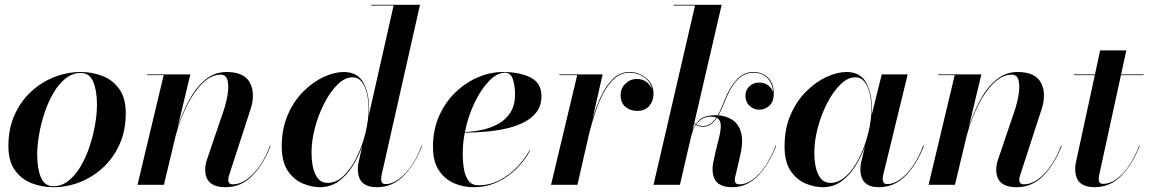

<svg xmlns="http://www.w3.org/2000/svg" viewBox="-20 -770 4790 800"><path d="M202 10Q155.5 10 112.6 -6.3Q69.8 -22.6 42.4 -60.3Q15 -98 15 -162Q15 -233.2 40.3 -290.2Q65.6 -347.1 108.6 -387.2Q151.6 -427.4 205.6 -448.7Q259.6 -470 317 -470Q363.5 -470 406.4 -453.7Q449.2 -437.4 476.6 -399.7Q504 -362 504 -298Q504 -226.8 478.7 -169.8Q453.4 -112.9 410.4 -72.8Q367.4 -32.6 313.4 -11.3Q259.4 10 202 10ZM202 6Q237.1 6 265.9 -17Q294.6 -40 316.6 -77.8Q338.6 -115.6 353.6 -160.9Q368.6 -206.1 376.3 -251.4Q384 -296.8 384 -334Q384 -392.5 368.5 -429.2Q353 -466 317 -466Q281.9 -466 253.1 -443Q224.4 -420 202.4 -382.2Q180.4 -344.4 165.4 -299.1Q150.4 -253.9 142.7 -208.6Q135 -163.2 135 -126Q135 -67.5 150.5 -30.8Q166 6 202 6Z M662 -457H593V-460H773L719.9 -237.8Q739.9 -301.2 768.7 -354.1Q797.5 -406.9 836.1 -438.4Q874.8 -470 924 -470Q998.2 -470 1021.6 -424.8Q1045 -379.5 1024 -315L934 -38Q931 -29 931 -20Q931 -2 950 -2Q993.5 -2 1036.1 -46.9Q1078.8 -91.8 1105 -163H1108Q1079.5 -88 1032.4 -39Q985.2 10 920 10Q835 10 835 -63Q835 -74.2 836.8 -83.1Q838.5 -92 840 -98L911 -307Q924 -345.5 928.9 -380.3Q933.9 -415.1 927.4 -437.1Q921 -459 900 -459Q861 -459 825.2 -424.5Q789.4 -390 760.2 -332.4Q731 -274.8 712.1 -205.4L663 0H553Z M1518 -314Q1518 -303.1 1517.1 -291.1L1620 -747H1527V-750H1730L1570 -41Q1569.2 -36.5 1568.6 -31.6Q1568 -26.8 1568 -23Q1568 -14.8 1572.1 -8.9Q1576.2 -3 1586 -3Q1614 -3 1642.6 -24.1Q1671.1 -45.1 1695.8 -81.6Q1720.5 -118 1737 -164L1739 -163Q1710.5 -88 1663.4 -39Q1616.2 10 1551 10Q1511.2 10 1491.1 -8.2Q1471 -26.5 1471 -67Q1471 -77 1473 -89L1489.2 -161Q1473.6 -116.8 1449 -77.7Q1424.4 -38.6 1390.5 -14.3Q1356.6 10 1313 10Q1278.5 10 1241.6 -5.4Q1204.8 -20.9 1179.4 -57.9Q1154 -95 1154 -160Q1154 -235 1179.6 -292.8Q1205.1 -350.5 1245.1 -390Q1285.1 -429.5 1329.6 -449.8Q1374.1 -470 1412 -470Q1469 -470 1493.5 -426.5Q1518 -383 1518 -314ZM1516 -314Q1516 -348.5 1509.1 -379.1Q1502.1 -409.8 1487.3 -428.9Q1472.5 -448 1449 -448Q1417.5 -448 1387.1 -418.4Q1356.6 -388.8 1332 -341.2Q1307.4 -293.8 1292.7 -239Q1278 -184.2 1278 -134Q1278 -77 1294.6 -42.5Q1311.2 -8 1345 -8Q1380.9 -8 1411 -36.6Q1441.1 -65.1 1463.7 -109.9Q1486.2 -154.6 1499.4 -203.1L1503.2 -218.1Q1516 -270.8 1516 -314Z M1908 -130Q1908 -96 1913.1 -65.8Q1918.1 -35.6 1932.3 -16.8Q1946.5 2 1974 2Q2020 2 2060.6 -18.8Q2101.2 -39.6 2133.4 -72.8Q2165.5 -106 2186 -143H2189Q2168.5 -104.5 2134.3 -69.4Q2100.1 -34.4 2054.3 -12.2Q2008.5 10 1953 10Q1909.5 10 1870.9 -7Q1832.2 -24 1808.1 -61Q1784 -98 1784 -158Q1784 -229.6 1809.8 -287.2Q1835.5 -344.8 1878.1 -385.6Q1920.8 -426.5 1972.2 -448.2Q2023.6 -470 2075 -470Q2145.5 -470 2190.8 -447Q2236 -424 2236 -370Q2236 -329 2214.5 -301.6Q2193 -274.2 2157.6 -257.6Q2122.2 -240.9 2079.8 -232.3Q2037.2 -223.8 1994.6 -220.7Q1952 -217.6 1916.6 -217.1Q1908 -172.2 1908 -130ZM2084 -467Q2051 -467 2017.4 -432.2Q1983.8 -397.5 1956.9 -341.1Q1930 -284.6 1917.1 -219.6Q1951.9 -221.2 1988.4 -228.9Q2025 -236.6 2056.2 -253.9Q2087.5 -271.2 2106.8 -301.4Q2126 -331.5 2126 -378Q2126 -410.2 2117.4 -438.6Q2108.8 -467 2084 -467Z M2385 -457H2311V-460H2491L2448.5 -273.6Q2463 -322.8 2483.9 -367.8Q2504.8 -412.8 2534 -441.4Q2563.2 -470 2603 -470Q2641.2 -470 2672.1 -445.1Q2703 -420.2 2703 -379Q2703 -349.8 2685.5 -328.9Q2668 -308 2635 -308Q2605.8 -308 2585.9 -324.8Q2566 -341.5 2566 -373Q2566 -402.2 2586.1 -421.6Q2606.2 -441 2634 -441Q2656.5 -441 2673 -428.9Q2689.5 -416.8 2697 -398Q2691 -428.8 2664.2 -447.9Q2637.5 -467 2603 -467Q2567.2 -467 2540.1 -442.6Q2513 -418.1 2492.9 -379.4Q2472.9 -340.8 2458.8 -296.9Q2444.6 -253.1 2435 -214.4L2386 0H2276Z M3214 -163Q3185.5 -88 3139.6 -39Q3093.8 10 3030 10Q2990.2 10 2969.6 -8.2Q2949 -26.5 2949 -67Q2949 -77 2951 -89L2962 -140Q2967.5 -164.8 2975.2 -193.4Q2983 -222 2983.2 -245.6Q2983.5 -269.1 2966.9 -278.9Q2955.5 -261.5 2941.9 -251.8Q2928.2 -242 2910 -242Q2893.1 -242 2879.4 -249.8Q2872.1 -238.9 2867.6 -226.7Q2863.1 -214.5 2860.1 -203.1L2813 0H2703L2876 -747H2787V-750H2987L2872.8 -257.5Q2875.9 -254.9 2879.2 -252.9Q2895.1 -276.2 2916.1 -283.1Q2937 -290 2961 -290Q2965.8 -290 2970.5 -289.8Q2978.8 -304.2 2986.3 -322.2Q2993.9 -340.1 3002 -360Q3023 -411 3051.5 -440.5Q3080 -470 3119 -470Q3155.8 -470 3179.9 -446.5Q3204 -423 3204 -381Q3204 -345.8 3185.6 -329.4Q3167.2 -313 3144 -313Q3120.8 -313 3103.4 -328.9Q3086 -344.8 3086 -371Q3086 -395 3102.5 -410.5Q3119 -426 3143 -426Q3167 -426 3181.8 -413.5Q3196.5 -401 3201 -386Q3199.5 -422 3177.6 -444.5Q3155.8 -467 3119 -467Q3081.5 -467 3053.8 -438.9Q3026 -410.8 3005 -359Q2996.8 -339 2989.1 -321.4Q2981.4 -303.9 2973.4 -289.6Q3005.4 -287.2 3031.2 -270.8Q3057.1 -254.2 3067.6 -218.2Q3078.1 -182.1 3064 -121L3042 -27V-18Q3042 -2 3062 -2Q3090.5 -2 3118.6 -23.3Q3146.6 -44.6 3170.8 -81.3Q3195 -118 3212 -164ZM2944 -284Q2921 -284 2905.8 -274.8Q2890.5 -265.6 2880.9 -251.9Q2893.5 -245 2910 -245Q2927.6 -245 2940.8 -254.4Q2953.9 -263.8 2964.5 -280Q2956.2 -284 2944 -284ZM2872.1 -254.8 2865.2 -225.2Q2870.8 -239.8 2877.9 -250.8Q2874.9 -252.5 2872.1 -254.8Z M3613 -314Q3613 -303.5 3612.2 -291.8L3654 -460H3762L3660 -41Q3659.2 -36.5 3658.6 -31.6Q3658 -26.8 3658 -23Q3658 -14.8 3662.1 -8.9Q3666.2 -3 3676 -3Q3704.5 -3 3733 -24.3Q3761.5 -45.6 3786 -82.1Q3810.5 -118.5 3827 -164L3830 -163Q3801.5 -88 3754.4 -39Q3707.2 10 3642 10Q3565 10 3565 -65Q3565 -75 3567 -89L3584.1 -160.8Q3568.4 -116.5 3543.8 -77.5Q3519.2 -38.5 3485.4 -14.2Q3451.5 10 3408 10Q3373.5 10 3336.6 -5.4Q3299.8 -20.9 3274.4 -57.9Q3249 -95 3249 -160Q3249 -235 3274.6 -292.8Q3300.1 -350.5 3340.1 -390Q3380.1 -429.5 3424.6 -449.8Q3469.1 -470 3507 -470Q3564 -470 3588.5 -426.5Q3613 -383 3613 -314ZM3611 -314Q3611 -348.5 3604.1 -379.1Q3597.1 -409.8 3582.3 -428.9Q3567.5 -448 3544 -448Q3512.5 -448 3482.1 -418.4Q3451.6 -388.8 3427 -341.2Q3402.4 -293.8 3387.7 -239Q3373 -184.2 3373 -134Q3373 -77 3389.6 -42.5Q3406.2 -8 3440 -8Q3470.2 -8 3496.5 -28.7Q3522.8 -49.4 3543.8 -83.4Q3564.9 -117.4 3579.9 -158.1Q3595 -198.8 3603 -239.6Q3611 -280.4 3611 -314Z M3958 -457H3889V-460H4069L4015.9 -237.8Q4035.9 -301.2 4064.7 -354.1Q4093.5 -406.9 4132.1 -438.4Q4170.8 -470 4220 -470Q4294.2 -470 4317.6 -424.8Q4341 -379.5 4320 -315L4230 -38Q4227 -29 4227 -20Q4227 -2 4246 -2Q4289.5 -2 4332.1 -46.9Q4374.8 -91.8 4401 -163H4404Q4375.5 -88 4328.4 -39Q4281.2 10 4216 10Q4131 10 4131 -63Q4131 -74.2 4132.8 -83.1Q4134.5 -92 4136 -98L4207 -307Q4220 -345.5 4224.9 -380.3Q4229.9 -415.1 4223.4 -437.1Q4217 -459 4196 -459Q4157 -459 4121.2 -424.5Q4085.4 -390 4056.2 -332.4Q4027 -274.8 4008.1 -205.4L3959 0H3849Z M4729 -163Q4700.5 -88 4653.4 -39Q4606.2 10 4541 10Q4501.2 10 4480.6 -8.2Q4460 -26.5 4460 -67Q4460 -77 4462 -89L4541.8 -457H4455V-460H4542.4L4564 -560H4673L4651.2 -460H4745V-457H4650.6L4560 -41Q4559.2 -36.5 4558.6 -31.6Q4558 -26.8 4558 -23Q4558 -4 4576 -4Q4606 -4 4634.4 -25.4Q4662.8 -46.9 4686.6 -83.2Q4710.5 -119.5 4727 -164Z"/></svg>

Font: Bodoni* 72 Medium
Style: Italic
Weight: 500
Italic angle: -13°
Version: Version 1.002; ttfautohint (v0.97) -l 8 -r 50 -G 200 -x 14 -